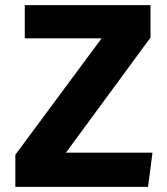

<svg xmlns="http://www.w3.org/2000/svg" viewBox="-20 -731 655 751"><path d="M237.9 -133.8H576.4L559 0H40V-125.6L377.4 -581H76.9V-710.8H568.7V-584.1Z"/></svg>

Font: FiraCode Nerd Font
Style: Bold
Weight: 700
Designer: Carrois Corporate, Edenspiekermann AG, Nikita Prokopov
Foundry: Carrois Corporate, Edenspiekermann AG, Nikita Prokopov
Version: Version 6.002;Nerd Fonts 2.1.0